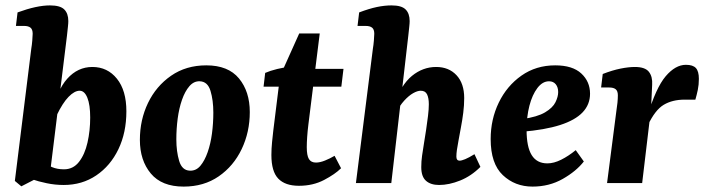

<svg xmlns="http://www.w3.org/2000/svg" viewBox="-20 -678 2608 711"><path d="M216 7Q184 7 153 0.5Q122 -6 99 -14L135 -79Q154 -67 173 -59Q192 -51 217 -51Q251 -51 272.5 -78.5Q294 -106 304 -150Q314 -194 314 -243Q314 -290 303.5 -316Q293 -342 275 -342Q256 -342 234 -319.5Q212 -297 190 -251L175 -258Q190 -343 229 -386.5Q268 -430 322 -430Q378 -430 413 -386.5Q448 -343 448 -266Q448 -187 418.5 -125.5Q389 -64 336.5 -28.5Q284 7 216 7ZM59 12 35 -8 96 -499Q98 -510 99.5 -527.5Q101 -545 101 -553Q101 -569 93 -575.5Q85 -582 69 -582H39L45 -632Q116 -658 165 -658Q203 -658 218 -643Q233 -628 233 -600Q233 -592 231.5 -578.5Q230 -565 228 -546L166 -43Z M660 13Q579 13 538.5 -35.5Q498 -84 498 -160Q498 -234 528 -296.5Q558 -359 613.5 -397.5Q669 -436 744 -436Q825 -436 865 -387.5Q905 -339 905 -263Q905 -189 875 -126Q845 -63 790 -25Q735 13 660 13ZM683 -46Q706 -45 722 -64Q738 -83 749 -114.5Q760 -146 765 -184Q770 -222 770 -261Q770 -307 759.5 -341.5Q749 -376 720 -377Q698 -378 681.5 -359Q665 -340 654 -308.5Q643 -277 638 -239Q633 -201 633 -162Q633 -117 643.5 -82Q654 -47 683 -46Z M1087 10Q1036 10 1010.5 -16.5Q985 -43 985 -104Q985 -127 987.5 -152Q990 -177 992 -194L1017 -396L1088 -554H1164L1122 -217Q1119 -193 1117.5 -171Q1116 -149 1116 -133Q1116 -102 1124 -89Q1132 -76 1150 -76Q1165 -76 1183.5 -83.5Q1202 -91 1219 -101L1243 -55Q1221 -33 1180 -11.5Q1139 10 1087 10ZM956 -357 962 -408Q980 -416 1006.5 -422.5Q1033 -429 1061 -432L1105 -423H1252L1244 -357Z M1606 7Q1575 7 1557.5 -8.5Q1540 -24 1540 -59Q1540 -81 1543 -101.5Q1546 -122 1550 -147Q1554 -171 1558 -197.5Q1562 -224 1565 -249Q1568 -274 1568 -292Q1568 -315 1561.5 -328.5Q1555 -342 1538 -342Q1526 -342 1510 -333Q1494 -324 1477 -305.5Q1460 -287 1446 -259L1436 -285Q1465 -364 1505.5 -397Q1546 -430 1595 -430Q1642 -430 1670.5 -399.5Q1699 -369 1699 -315Q1699 -288 1695.5 -260.5Q1692 -233 1687 -207Q1682 -181 1678 -158Q1674 -137 1672 -123Q1670 -109 1670 -98Q1670 -83 1682 -83Q1689 -83 1702.5 -88.5Q1716 -94 1737 -107L1759 -60Q1725 -26 1684 -9.5Q1643 7 1606 7ZM1298 0 1361 -499Q1363 -510 1364.5 -527.5Q1366 -545 1366 -553Q1366 -569 1358 -575.5Q1350 -582 1334 -582H1304L1310 -632Q1347 -646 1375.5 -652Q1404 -658 1430 -658Q1467 -658 1482 -643Q1497 -628 1497 -600Q1497 -592 1495.5 -578.5Q1494 -565 1492 -546L1429 0Z M2036 -436Q2100 -436 2132.5 -406Q2165 -376 2165 -331Q2165 -291 2137.5 -262Q2110 -233 2054 -215Q1998 -197 1912 -190L1914 -237Q1970 -245 1998.5 -262Q2027 -279 2037 -299.5Q2047 -320 2047 -337Q2047 -355 2038 -366Q2029 -377 2013 -377Q1989 -377 1970 -352Q1951 -327 1940.5 -286.5Q1930 -246 1930 -197Q1930 -134 1949 -103.5Q1968 -73 2007 -73Q2031 -73 2058 -86.5Q2085 -100 2112 -122L2142 -80Q2114 -44 2064 -15.5Q2014 13 1952 13Q1887 13 1842 -29.5Q1797 -72 1797 -163Q1797 -236 1827 -298Q1857 -360 1911 -398Q1965 -436 2036 -436Z M2228 0 2263 -271Q2265 -282 2266.5 -297.5Q2268 -313 2268 -325Q2268 -341 2260 -347.5Q2252 -354 2236 -354H2206L2212 -404Q2248 -418 2278 -424Q2308 -430 2331 -430Q2369 -430 2383 -412Q2397 -394 2395 -364L2391 -277L2358 0ZM2377 -247Q2409 -353 2445 -395.5Q2481 -438 2520 -438Q2546 -438 2557 -426Q2568 -414 2568 -386Q2568 -364 2564 -345Q2560 -326 2555 -309H2515Q2470 -309 2438 -290Q2406 -271 2379 -214Z"/></svg>

Font: Yrsa
Style: Bold Italic
Weight: 700
Italic angle: -7.10001°
Version: Version 2.004